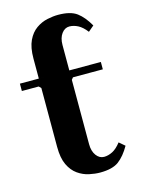

<svg xmlns="http://www.w3.org/2000/svg" viewBox="-114 -806 649 882"><g transform="rotate(-15 210.0 -365.0)"><path d="M368 -102 395 -79Q370 -35 340 -12.5Q310 10 251 10Q227 10 199 4Q171 -2 146 -19.5Q121 -37 105.5 -69.5Q90 -102 90 -155V-435L80 -445H0V-480H235H385V-445H243L235 -435V-129Q235 -96 250 -75.5Q265 -55 287 -55Q307 -55 327.5 -65.5Q348 -76 368 -102ZM235 -480H90V-575Q90 -628 105.5 -660.5Q121 -693 146 -710.5Q171 -728 199 -734Q227 -740 251 -740Q310 -740 340 -717.5Q370 -695 395 -651L368 -628Q348 -654 327.5 -664.5Q307 -675 287 -675Q265 -675 250 -654.5Q235 -634 235 -601Z"/></g></svg>

Font: Brygada 1918
Style: Bold
Weight: 700
Designer: Mateusz Machalski | Borys Kosmynka | Przemek Hoffer
Foundry: NIEPODLEGLA 2018
Version: Version 3.006